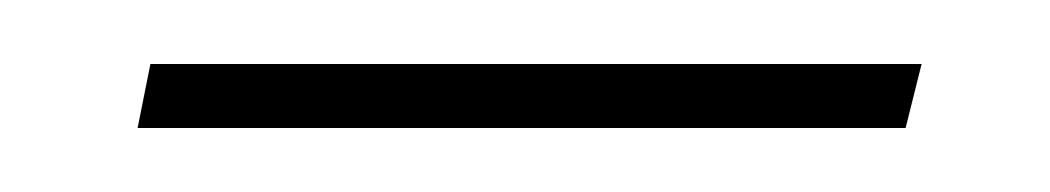

<svg xmlns="http://www.w3.org/2000/svg" viewBox="-20 -305 328 60"><path d="M23 -265 27 -285H268L263 -265Z"/></svg>

Font: Noto Serif Display SemiCondensed Medium
Style: Italic
Weight: 500
Width: 4
Italic angle: -12°
Designer: Monotype Design Team
Foundry: Monotype Imaging Inc.
Version: Version 2.009